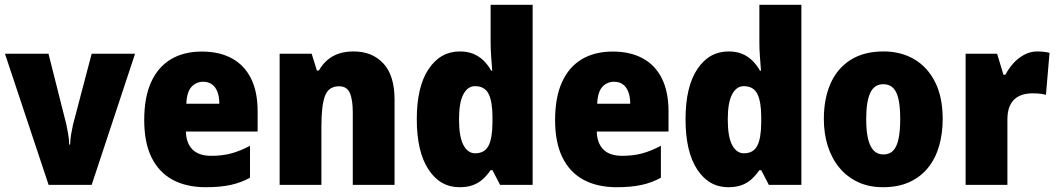

<svg xmlns="http://www.w3.org/2000/svg" viewBox="-20 -780 4457 810"><path d="M185.1 0 1 -553.2H184.6L259.8 -255.4Q263.2 -238.8 267.3 -216.1Q271.5 -193.4 272 -169.9H275.9Q276.4 -191.4 280 -213.1Q283.7 -234.9 288.1 -254.4L366.7 -553.2H549.8L366.7 0Z M832 -562.5Q905.3 -562.5 958 -533.9Q1010.7 -505.4 1038.8 -449.2Q1066.9 -393.1 1066.9 -310.1V-225.1H764.2Q765.6 -175.8 792.2 -149.2Q818.8 -122.6 872.1 -122.6Q917 -122.6 954.8 -132.6Q992.7 -142.6 1034.7 -165V-30.3Q997.1 -9.3 952.9 0.2Q908.7 9.8 848.6 9.8Q766.6 9.8 708.5 -21.5Q650.4 -52.7 619.4 -115.7Q588.4 -178.7 588.4 -273.4Q588.4 -369.6 617.7 -433.8Q647 -498 701.4 -530.3Q755.9 -562.5 832 -562.5ZM837.4 -435.1Q807.6 -435.1 787.8 -413.6Q768.1 -392.1 766.1 -342.3H905.3Q905.3 -372.1 897.2 -392.8Q889.2 -413.6 874 -424.3Q858.9 -435.1 837.4 -435.1Z M1471.7 -563Q1550.3 -563 1597.4 -512.2Q1644.5 -461.4 1644.5 -359.9V0H1468.3V-305.2Q1468.3 -359.9 1455.8 -387.9Q1443.4 -416 1410.6 -416Q1366.7 -416 1351.3 -376Q1335.9 -335.9 1335.9 -247.6V0H1159.7V-553.2H1294.9L1316.9 -482.4H1325.2Q1340.3 -508.8 1361.3 -526.9Q1382.3 -544.9 1409.9 -554Q1437.5 -563 1471.7 -563Z M1918.5 9.8Q1836.4 9.8 1787.4 -65.4Q1738.3 -140.6 1738.3 -276.9Q1738.3 -414.1 1788.1 -488.5Q1837.9 -563 1919.9 -563Q1951.2 -563 1975.3 -553.5Q1999.5 -543.9 2018.6 -525.9Q2037.6 -507.8 2052.2 -481.9H2056.6Q2054.2 -511.2 2052 -543Q2049.8 -574.7 2049.8 -600.1V-759.8H2227.1V0H2089.8L2057.6 -62H2049.8Q2034.2 -39.6 2016.1 -23.4Q1998 -7.3 1974.6 1.2Q1951.2 9.8 1918.5 9.8ZM1984.4 -133.3Q2023.9 -133.3 2040.5 -164.3Q2057.1 -195.3 2057.6 -262.2V-285.6Q2057.6 -351.1 2041.3 -383.8Q2024.9 -416.5 1983.9 -416.5Q1953.1 -416.5 1934.8 -382.1Q1916.5 -347.7 1916.5 -276.4Q1916.5 -202.6 1935.1 -168Q1953.6 -133.3 1984.4 -133.3Z M2565.4 -562.5Q2638.7 -562.5 2691.4 -533.9Q2744.1 -505.4 2772.2 -449.2Q2800.3 -393.1 2800.3 -310.1V-225.1H2497.6Q2499 -175.8 2525.6 -149.2Q2552.2 -122.6 2605.5 -122.6Q2650.4 -122.6 2688.2 -132.6Q2726.1 -142.6 2768.1 -165V-30.3Q2730.5 -9.3 2686.3 0.2Q2642.1 9.8 2582 9.8Q2500 9.8 2441.9 -21.5Q2383.8 -52.7 2352.8 -115.7Q2321.8 -178.7 2321.8 -273.4Q2321.8 -369.6 2351.1 -433.8Q2380.4 -498 2434.8 -530.3Q2489.3 -562.5 2565.4 -562.5ZM2570.8 -435.1Q2541 -435.1 2521.2 -413.6Q2501.5 -392.1 2499.5 -342.3H2638.7Q2638.7 -372.1 2630.6 -392.8Q2622.6 -413.6 2607.4 -424.3Q2592.3 -435.1 2570.8 -435.1Z M3052.2 9.8Q2970.2 9.8 2921.1 -65.4Q2872.1 -140.6 2872.1 -276.9Q2872.1 -414.1 2921.9 -488.5Q2971.7 -563 3053.7 -563Q3085 -563 3109.1 -553.5Q3133.3 -543.9 3152.3 -525.9Q3171.4 -507.8 3186 -481.9H3190.4Q3188 -511.2 3185.8 -543Q3183.6 -574.7 3183.6 -600.1V-759.8H3360.8V0H3223.6L3191.4 -62H3183.6Q3168 -39.6 3149.9 -23.4Q3131.8 -7.3 3108.4 1.2Q3085 9.8 3052.2 9.8ZM3118.2 -133.3Q3157.7 -133.3 3174.3 -164.3Q3190.9 -195.3 3191.4 -262.2V-285.6Q3191.4 -351.1 3175 -383.8Q3158.7 -416.5 3117.7 -416.5Q3086.9 -416.5 3068.6 -382.1Q3050.3 -347.7 3050.3 -276.4Q3050.3 -202.6 3068.8 -168Q3087.4 -133.3 3118.2 -133.3Z M3957 -277.8Q3957 -216.8 3941.9 -164.3Q3926.8 -111.8 3895.5 -72.8Q3864.3 -33.7 3816.9 -12Q3769.5 9.8 3705.6 9.8Q3646 9.8 3599.9 -11.7Q3553.7 -33.2 3521.5 -72Q3489.3 -110.8 3472.4 -163.3Q3455.6 -215.8 3455.6 -277.8Q3455.6 -363.8 3483.9 -427.7Q3512.2 -491.7 3568.4 -527.3Q3624.5 -563 3708 -563Q3781.2 -563 3837.4 -529.8Q3893.6 -496.6 3925.3 -433.1Q3957 -369.6 3957 -277.8ZM3634.3 -276.9Q3634.3 -228.5 3641.8 -195.6Q3649.4 -162.6 3665.3 -145.5Q3681.2 -128.4 3707 -128.4Q3733.4 -128.4 3748.8 -145.3Q3764.2 -162.1 3771 -195.6Q3777.8 -229 3777.8 -277.8Q3777.8 -327.1 3771 -359.6Q3764.2 -392.1 3748.5 -408.4Q3732.9 -424.8 3706.5 -424.8Q3668.5 -424.8 3651.4 -388.2Q3634.3 -351.6 3634.3 -276.9Z M4356 -563Q4368.7 -563 4382.3 -561.5Q4396 -560.1 4407.7 -557.1L4392.6 -379.9Q4383.3 -382.8 4369.9 -384.5Q4356.4 -386.2 4335.4 -386.2Q4314.5 -386.2 4295.4 -380.9Q4276.4 -375.5 4261.7 -363Q4247.1 -350.6 4238.5 -329.1Q4230 -307.6 4230 -274.9V0H4053.7V-553.2H4186.5L4213.4 -464.8H4221.7Q4234.4 -489.7 4254.4 -512.2Q4274.4 -534.7 4300.5 -548.8Q4326.7 -563 4356 -563Z"/></svg>

Font: Open Sans SemiCondensed ExtraBold
Style: Regular
Weight: 800
Width: 4
Designer: Monotype Design Team
Foundry: Monotype Imaging Inc.
Version: Version 3.000